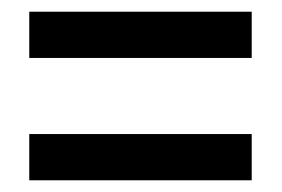

<svg xmlns="http://www.w3.org/2000/svg" viewBox="-20 -516 481 328"><path d="M30 -417V-496H410V-417ZM30 -208V-287H410V-208Z"/></svg>

Font: Noto Sans Sinhala ExtraCondensed Medium
Style: Regular
Weight: 500
Width: 2
Designer: Jelle Bosma - Monotype Design Team
Foundry: Monotype Imaging Inc.
Version: Version 2.006; ttfautohint (v1.8.4.7-5d5b)